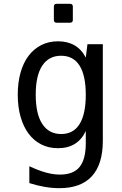

<svg xmlns="http://www.w3.org/2000/svg" viewBox="-20 -778 642 1013"><path d="M278.8 -658.2Q264.2 -658.2 264.2 -672.9V-743.2Q264.2 -757.8 278.8 -757.8H349.6Q364.3 -757.8 364.3 -743.2V-672.9Q364.3 -658.2 349.6 -658.2ZM293.5 214.8Q256.3 214.8 216.1 208Q175.8 201.2 134.8 188V99.1Q159.2 110.4 180.9 118.7Q202.6 127 222.2 132.3Q241.7 137.7 260 140.4Q278.3 143.1 296.4 143.1Q367.2 143.1 399.9 102.8Q432.6 62.5 432.6 -22V-86.9Q412.1 -42.5 375.5 -19.3Q338.9 3.9 285.6 3.9Q236.8 3.9 197.5 -16.1Q158.2 -36.1 130.9 -72.8Q103.5 -109.4 88.6 -161.6Q73.7 -213.9 73.7 -278.3Q73.7 -342.8 88.4 -394.8Q103 -446.8 130.6 -483.4Q158.2 -520 197.5 -540Q236.8 -560.1 286.1 -560.1Q336.4 -560.1 373.3 -538.8Q410.2 -517.6 432.6 -474.1L441.4 -544.9H522.5V-35.2Q522.5 88.9 464.6 151.9Q406.7 214.8 293.5 214.8ZM302.7 -70.8Q367.2 -70.8 399.9 -123.5Q432.6 -176.3 432.6 -277.8Q432.6 -379.4 399.9 -431.6Q367.2 -483.9 302.2 -483.9Q237.8 -483.9 203.1 -431.9Q168.5 -379.9 168.5 -278.3Q168.5 -176.3 203.4 -123.5Q238.3 -70.8 302.7 -70.8Z"/></svg>

Font: Hack
Style: Regular
Weight: 400
Monospace: yes
Designer: Christopher Simpkins
Foundry: Christopher Simpkins
Version: Version 2.019; ttfautohint (v1.4.1) -l 4 -r 80 -G 350 -x 0 -